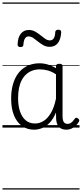

<svg xmlns="http://www.w3.org/2000/svg" viewBox="-20 -1030 662 1550"><path d="M255 17Q201 17 159 -12Q117 -41 93.5 -97Q70 -153 70 -234Q70 -285 79.5 -328.5Q89 -372 107.5 -407Q126 -442 154 -467Q182 -492 218.5 -505.5Q255 -519 300 -519Q334 -519 366.5 -509Q399 -499 432 -480V-496Q432 -506 439 -510.5Q446 -515 459 -515Q473 -515 479 -510.5Q485 -506 485 -496V-92Q485 -71 489 -57.5Q493 -44 502 -37Q511 -30 525 -30Q536 -30 546 -34.5Q556 -39 565.5 -49Q575 -59 585 -73Q590 -80 596.5 -79.5Q603 -79 610 -73Q618 -68 619.5 -61Q621 -54 617 -48Q606 -28 590 -13.5Q574 1 555 9Q536 17 517 17Q497 17 481.5 11.5Q466 6 455.5 -5.5Q445 -17 439.5 -34Q434 -51 433 -72Q433 -84 432.5 -97Q432 -110 432 -122Q410 -69 380.5 -38.5Q351 -8 318.5 4.5Q286 17 255 17ZM126 -237Q126 -178 141 -132Q156 -86 186.5 -59.5Q217 -33 263 -33Q298 -33 330.5 -52.5Q363 -72 390 -116.5Q417 -161 432 -234V-430Q397 -453 365 -461.5Q333 -470 301 -470Q269 -470 241.5 -460Q214 -450 192.5 -431Q171 -412 156 -384Q141 -356 133.5 -319.5Q126 -283 126 -237ZM145 -650Q122 -650 122 -671Q124 -728 148 -758Q172 -788 212 -788Q241 -788 264 -775Q287 -762 306.5 -746Q326 -730 344.5 -717Q363 -704 383 -704Q403 -704 414 -721Q425 -738 426 -771Q428 -790 450 -790Q464 -790 469 -785Q474 -780 474 -768Q471 -715 448 -683.5Q425 -652 381 -652Q353 -652 330 -665Q307 -678 287 -694.5Q267 -711 248.5 -723.5Q230 -736 211 -736Q192 -736 181.5 -719.5Q171 -703 169 -669Q168 -659 162.5 -654.5Q157 -650 145 -650ZM0 490H622V500H0ZM0 -20H622V0H0ZM0 -505H622V-500H0ZM0 -1010H622V-1000H0Z"/></svg>

Font: Playwrite NG Modern Guides
Style: Regular
Weight: 400
Designer: Veronika Burian, José Scaglione
Foundry: TypeTogether
Version: Version 1.003